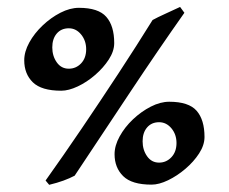

<svg xmlns="http://www.w3.org/2000/svg" viewBox="-20 -508 649 545"><path d="M48.8 -336.9Q48.8 -361.3 63.2 -387.5Q77.6 -413.6 101.1 -435.8Q124.5 -458 151.6 -471.9Q178.7 -485.8 204.1 -485.8Q259.3 -485.8 281.7 -460.2Q304.2 -434.6 304.2 -385.7Q304.2 -362.8 288.8 -339.1Q273.4 -315.4 250 -295.2Q226.6 -274.9 200.7 -262.7Q174.8 -250.5 153.8 -250.5Q97.7 -250.5 73.2 -274.4Q48.8 -298.3 48.8 -336.9ZM128.4 -373.5Q128.4 -349.1 141.1 -331.1Q153.8 -313 175.3 -313Q195.8 -313 210.2 -328.1Q224.6 -343.3 224.6 -368.2Q224.6 -392.6 210.2 -410.2Q195.8 -427.7 175.3 -427.7Q153.8 -427.7 141.1 -412.8Q128.4 -397.9 128.4 -373.5ZM109.4 4.4Q159.2 -65.4 212.2 -143.6Q265.1 -221.7 316.7 -300.3Q368.2 -378.9 413.1 -451.2Q426.3 -458.5 449 -468.8Q471.7 -479 491.2 -488.3L503.4 -471.7Q429.7 -367.2 348.9 -245.6Q268.1 -124 191.9 -9.3Q178.2 -2 160.2 4.6Q142.1 11.2 119.6 16.6ZM305.2 -70.3Q305.2 -94.7 319.6 -120.8Q334 -147 357.4 -169.2Q380.9 -191.4 408 -205.3Q435.1 -219.2 460.4 -219.2Q515.6 -219.2 538.1 -193.6Q560.5 -168 560.5 -119.1Q560.5 -96.2 545.2 -72.5Q529.8 -48.8 506.3 -28.8Q482.9 -8.8 457 3.7Q431.2 16.1 410.2 16.1Q354 16.1 329.6 -8.1Q305.2 -32.2 305.2 -70.3ZM384.8 -106.9Q384.8 -82.5 397.5 -64.5Q410.2 -46.4 431.6 -46.4Q452.1 -46.4 466.6 -61.8Q481 -77.1 481 -102.1Q481 -126.5 466.6 -143.8Q452.1 -161.1 431.6 -161.1Q410.2 -161.1 397.5 -146.2Q384.8 -131.3 384.8 -106.9Z"/></svg>

Font: Namdhinggo Medium
Style: Regular
Weight: 500
Designer: Victor Gaultney
Foundry: SIL International
Version: Version 3.001